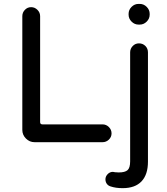

<svg xmlns="http://www.w3.org/2000/svg" viewBox="-20 -724 851 979"><path d="M635.7 -649.4V-653.3Q635.7 -673.8 650.9 -689Q666 -704.1 686.5 -704.1H692.4Q712.9 -704.1 728 -689Q743.2 -673.8 743.2 -653.3V-649.4Q743.2 -628.9 728 -613.8Q712.9 -598.6 692.4 -598.6H686.5Q666 -598.6 650.9 -613.8Q635.7 -628.9 635.7 -649.4ZM93.8 -61.5V-641.6Q93.8 -660.2 106.9 -673.8Q120.1 -687.5 138.7 -687.5Q157.2 -687.5 170.9 -673.8Q184.6 -660.2 184.6 -641.6V-101.6Q184.6 -89.8 196.3 -89.8H502.9Q521.5 -89.8 535.2 -76.2Q548.8 -62.5 548.8 -43.9Q548.8 -25.4 535.2 -12.2Q521.5 1 502.9 1H156.2Q130.9 1 112.3 -17.6Q93.8 -36.1 93.8 -61.5ZM543.9 226.6Q531.2 222.7 524.4 212.9Q517.6 203.1 517.6 190.4Q517.6 175.8 528.8 164.1Q540 152.3 555.7 152.3L567.4 154.3H570.3Q576.2 155.3 585 155.3Q617.2 155.3 630.4 143.6Q643.6 131.8 643.6 98.6V-457Q643.6 -475.6 656.7 -489.3Q669.9 -502.9 688.5 -502.9Q708 -502.9 721.2 -489.7Q734.4 -476.6 734.4 -457V100.6Q734.4 166 701.7 200.7Q668.9 235.4 605.5 235.4Q570.3 235.4 543.9 226.6Z"/></svg>

Font: KTXP_ComRound
Style: Medium
Weight: 500
Version: Version 1.01;May 16, 2022;FontCreator 13.0.0.2683 64-bit